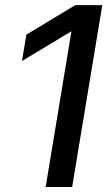

<svg xmlns="http://www.w3.org/2000/svg" viewBox="-20 -748 429 768"><path d="M389.2 -727.5 268.6 0H162.6L265.6 -622.1H264.2L67.9 -503.9L85.4 -609.4L281.2 -727.5Z"/></svg>

Font: Inter 28pt Medium
Style: Italic
Weight: 500
Italic angle: -9.3988°
Designer: Rasmus Andersson
Foundry: rsms
Version: Version 4.001;git-66647c0bb